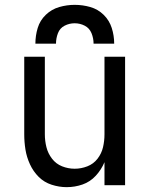

<svg xmlns="http://www.w3.org/2000/svg" viewBox="-20 -764 616 792"><path d="M255 8Q289 8 320.5 -3Q352 -14 375 -39Q398 -64 411 -95V0H496V-530H411V-210Q411 -183 405 -157Q399 -131 382.5 -109.5Q366 -88 340.5 -78Q315 -68 288 -68Q261 -68 236 -78Q211 -88 194.5 -109.5Q178 -131 171.5 -157Q165 -183 165 -210V-530H80V-210Q80 -178 85 -147Q90 -116 103.5 -86.5Q117 -57 139.5 -34.5Q162 -12 193 -2Q224 8 255 8ZM126 -584H211Q211 -606 219 -627Q227 -648 246.5 -658Q266 -668 288 -668Q310 -668 329.5 -658Q349 -648 357.5 -627Q366 -606 366 -584H451Q451 -617 441 -648.5Q431 -680 407.5 -703Q384 -726 352.5 -735Q321 -744 288 -744Q256 -744 224.5 -735Q193 -726 169 -703Q145 -680 135.5 -648.5Q126 -617 126 -584Z"/></svg>

Font: Iosevka Sparkle
Style: Regular
Weight: 400
Designer: Belleve Invis
Foundry: Belleve Invis
Version: Version 4.5.0; ttfautohint (v1.8.3)